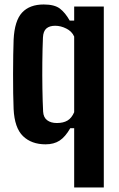

<svg xmlns="http://www.w3.org/2000/svg" viewBox="-20 -629 528 849"><path d="M308 200V-62.2H290.8Q268.6 -23.5 243.3 -7.1Q218.1 9.2 181.6 9.2Q119.2 9.2 81.7 -27.1Q44.2 -63.3 40.2 -146.9Q38.8 -175.6 38.3 -216.7Q37.8 -257.8 37.8 -302.1Q37.8 -346.5 38.5 -386.4Q39.2 -426.3 40.2 -453.1Q44.2 -537.2 77.5 -573.2Q110.9 -609.2 173.4 -609.2Q221 -609.2 244.9 -591Q268.7 -572.7 288.2 -538H308V-600H439V200ZM231.4 -85Q260.1 -85 278.5 -96Q296.9 -107 308 -132.8V-467.3Q298.1 -490.2 273.4 -502.6Q248.8 -515.1 223.9 -515.1Q199 -515.1 185.1 -503.1Q171.2 -491.1 169.9 -463.1Q167.8 -414.3 167.2 -355Q166.6 -295.7 167.5 -237.8Q168.4 -179.9 170.7 -135.4Q172.1 -109.7 188.5 -97.4Q204.8 -85 231.4 -85Z"/></svg>

Font: Big Shoulders Thin
Style: Regular
Weight: 100
Version: Version 2.002